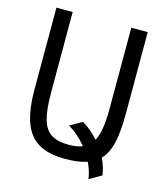

<svg xmlns="http://www.w3.org/2000/svg" viewBox="-118 -815 837 981"><g transform="rotate(15 300.0 -325.0)"><path d="M58 -296V-727H144V-298.5Q144 -208 158.8 -158.2Q173.5 -108.5 207 -87.5Q240.5 -66.5 300 -66.5Q343.5 -66.5 372 -78Q328.5 -132 276 -161.5L340 -198.5Q386.5 -172 425.5 -126.5Q440.5 -153.5 447.2 -195.5Q454 -237.5 454 -298.5V-727H541V-296Q541 -201 527.2 -141Q513.5 -81 480 -46.5Q501 -4.5 507 40L443 77Q437 35 416.5 -8Q371.5 8 300 8Q212.5 8 159.8 -22.8Q107 -53.5 82.5 -120Q58 -186.5 58 -296Z"/></g></svg>

Font: JuliaMono
Style: Regular
Weight: 400
Monospace: yes
Designer: cormullion
Foundry: corm
Version: Version 0.055; ttfautohint (v1.8.4)